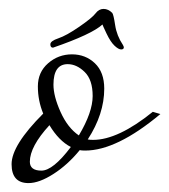

<svg xmlns="http://www.w3.org/2000/svg" viewBox="-20 -400 380 431"><path d="M189 -86Q181 -86 177 -87Q214 -144 214 -201Q214 -238 193 -258Q172 -278 141.5 -278Q111 -278 88 -258Q65 -238 65 -206Q65 -174 77 -145Q6 -74 6 -31.5Q6 11 44 11Q68 11 100 -9.5Q132 -30 159 -63Q163 -62 171 -62Q242 -62 340 -144L323 -149Q245 -86 189 -86ZM157 -96Q132 -113 116 -148.5Q100 -184 100 -210Q100 -256 132 -256Q152 -256 170 -238.5Q188 -221 188 -184.5Q188 -148 157 -96ZM47 -37Q47 -71 91 -119Q112 -84 139 -70Q99 -17 73 -17Q47 -17 47 -37ZM232 -371Q235 -367 238.5 -343.5Q242 -320 256 -299Q258 -295 258 -294Q258 -289 252 -289Q246 -289 237 -297.5Q228 -306 219 -325Q210 -344 210 -345Q186 -323 99 -293Q93 -293 93 -300.5Q93 -308 111 -314Q129 -320 158 -340Q187 -360 194.5 -370Q202 -380 212.5 -380Q223 -380 232 -371Z"/></svg>

Font: Mrs Saint Delafield
Style: Regular
Weight: 400
Designer: Alejandro Paul
Foundry: Alejandro Paul
Version: Version 1.001